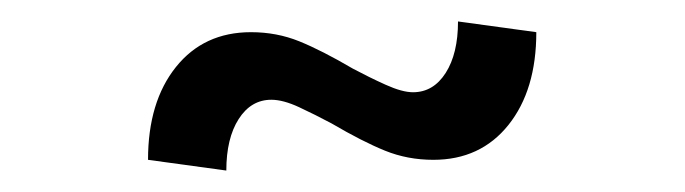

<svg xmlns="http://www.w3.org/2000/svg" viewBox="-20 -384 639 179"><path d="M214 -354Q238 -354 259 -345.5Q280 -337 309 -320Q324 -312 339.5 -305Q355 -298 365 -298Q384 -298 395.5 -316Q407 -334 407 -364L480 -354Q480 -300 454 -267.5Q428 -235 384 -235Q360 -235 339 -243.5Q318 -252 289 -269Q274 -277 259 -284Q244 -291 233 -291Q214 -291 202.5 -273Q191 -255 191 -225L118 -235Q118 -289 144 -321.5Q170 -354 214 -354Z"/></svg>

Font: MedMera Sans
Style: Regular
Weight: 400
Designer: Kasper Nordkvist
Foundry: UNCUT.wtf
Version: Version 1.300